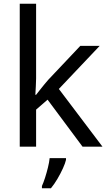

<svg xmlns="http://www.w3.org/2000/svg" viewBox="-20 -780 574 1021"><path d="M172 -363Q172 -347 170.5 -321Q169 -295 168 -276H172Q178 -284 190 -299Q202 -314 214.5 -329.5Q227 -345 236 -355L407 -536H510L293 -307L525 0H419L233 -250L172 -197V0H85V-760H172ZM331 70Q327 88 314.5 115.5Q302 143 285.5 171Q269 199 251 221H203V209Q211 192 219.5 165.5Q228 139 235 110.5Q242 82 244 61H331Z"/></svg>

Font: Noto Sans Bassa Vah
Style: Regular
Weight: 400
Designer: Monotype Design Team
Foundry: Monotype Imaging Inc.
Version: Version 2.002